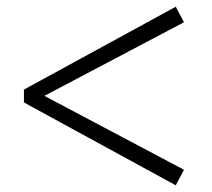

<svg xmlns="http://www.w3.org/2000/svg" viewBox="-20 -641 628 568"><path d="M500 -92.8 50.8 -337.9V-376L500 -621.1L524.4 -575.2L111.3 -357.4L524.4 -138.7Z"/></svg>

Font: Bpmf GenRyu Min B
Style: B
Weight: 700
Foundry: But Ko
Version: Version 1.320